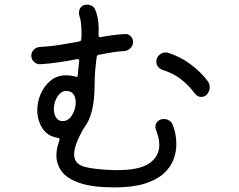

<svg xmlns="http://www.w3.org/2000/svg" viewBox="-20 -799 1040 834"><path d="M692 -282Q704 -282 715 -275.5Q726 -269 730 -257Q738 -238 742 -216.5Q746 -195 746 -172Q746 -138 733 -104.5Q720 -71 689.5 -44Q659 -17 607 -1Q555 15 477 15Q382 15 326.5 -4Q271 -23 248 -54.5Q225 -86 225 -124Q225 -140 228.5 -156.5Q232 -173 238 -189Q239 -191 239 -193Q239 -199 232 -200Q186 -207 164 -242Q142 -277 142 -320Q142 -357 157 -391.5Q172 -426 200 -449Q228 -472 267 -472Q287 -472 308 -466Q309 -466 309.5 -465.5Q310 -465 311 -465Q318 -465 318 -473Q320 -500 324 -533V-535Q324 -544 314 -542Q274 -534 232.5 -528Q191 -522 153 -520Q138 -520 127 -531Q116 -542 116 -557Q116 -573 127 -583.5Q138 -594 153 -595Q197 -597 240 -604Q283 -611 325 -619Q333 -621 333 -629Q334 -637 334 -644.5Q334 -652 334 -659Q334 -679 332 -697Q330 -715 325 -730Q324 -733 323.5 -736Q323 -739 323 -743Q323 -754 328 -763Q333 -772 343 -776Q351 -779 359 -779Q370 -779 380 -773Q390 -767 394 -756Q404 -731 407 -703Q410 -675 408 -646Q408 -636 418 -638Q445 -643 471.5 -646.5Q498 -650 524 -651Q538 -652 548 -641.5Q558 -631 558 -617Q558 -601 546.5 -589.5Q535 -578 518 -577Q494 -576 466.5 -571.5Q439 -567 409 -561Q401 -560 400 -551Q391 -487 391 -434Q391 -365 379.5 -319Q368 -273 346 -245Q345 -243 343.5 -241Q342 -239 340 -236Q302 -167 302 -129Q302 -86 348.5 -74Q395 -62 481 -60Q585 -59 628.5 -89.5Q672 -120 672 -169Q672 -198 658 -234Q655 -242 655 -248Q655 -262 665 -272Q675 -282 692 -282ZM882 -447Q891 -435 891 -421Q891 -401 877 -387Q867 -378 854 -378Q838 -378 827 -392Q796 -433 762.5 -457.5Q729 -482 687 -495Q675 -499 667 -508.5Q659 -518 659 -531Q659 -548 671 -559.5Q683 -571 699 -571Q701 -571 704 -571Q707 -571 709 -570Q761 -554 806 -521Q851 -488 882 -447ZM277 -403Q257 -407 243 -395Q229 -383 221.5 -364Q214 -345 214 -325Q214 -304 223.5 -288.5Q233 -273 252 -273Q278 -273 293.5 -299.5Q309 -326 309 -354Q309 -372 301.5 -386Q294 -400 277 -403Z"/></svg>

Font: Kiwi Maru
Style: Regular
Weight: 400
Designer: Hiroki-Chan
Version: Version 1.100